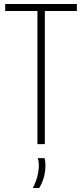

<svg xmlns="http://www.w3.org/2000/svg" viewBox="-20 -720 411 959"><path d="M364 -665H204V0H167V-665H6V-700H364ZM144 219Q160 188 167 159.5Q174 131 174 105Q174 88 169 70H203Q204 77 205.5 85.5Q207 94 207 104Q207 136 199.5 164Q192 192 176 219Z"/></svg>

Font: Georama SemiCondensed ExtraLight
Style: Regular
Weight: 200
Width: 4
Designer: Jean-Baptiste Levee
Foundry: Production Type
Version: Version 1.000